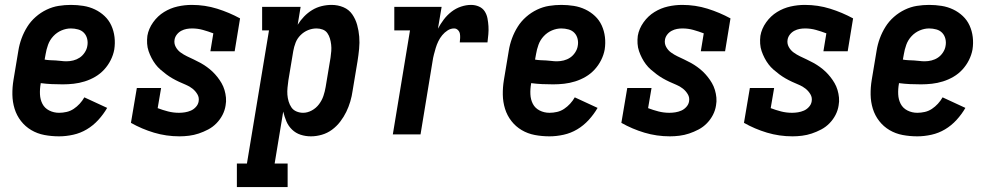

<svg xmlns="http://www.w3.org/2000/svg" viewBox="-20 -548 4040 783"><path d="M221 8Q190 8 161 2.5Q132 -3 107.5 -17.5Q83 -32 65.5 -54.5Q48 -77 39.5 -104.5Q31 -132 30.5 -162Q30 -192 35 -222L55 -342Q59 -367 68 -391.5Q77 -416 91 -438.5Q105 -461 125.5 -479Q146 -497 170 -508.5Q194 -520 219 -524Q244 -528 269 -528Q295 -528 320 -524Q345 -520 367 -509.5Q389 -499 406.5 -482.5Q424 -466 434 -444Q444 -422 447 -397Q450 -372 446 -346Q442 -324 431.5 -303Q421 -282 405 -264.5Q389 -247 368.5 -235Q348 -223 325.5 -216Q303 -209 280.5 -206.5Q258 -204 236 -204Q213 -204 191 -205Q169 -206 146 -209V-207Q142 -185 143 -163.5Q144 -142 153 -124.5Q162 -107 180.5 -97.5Q199 -88 221 -88Q236 -88 251.5 -91.5Q267 -95 280.5 -104Q294 -113 305 -125Q316 -137 324 -151L417 -108Q402 -82 381 -59Q360 -36 334 -20.5Q308 -5 278.5 1.5Q249 8 221 8ZM251 -298Q265 -298 279 -301.5Q293 -305 305 -313Q317 -321 325.5 -334Q334 -347 336 -360Q339 -375 335.5 -389.5Q332 -404 322.5 -414Q313 -424 298.5 -428Q284 -432 269 -432Q250 -432 231 -424Q212 -416 197.5 -400.5Q183 -385 176 -365.5Q169 -346 166 -327L162 -305Q173 -303 184.5 -302.5Q196 -302 207 -301.5Q218 -301 229 -299.5Q240 -298 251 -298Z M712 8Q658 8 608 -7Q558 -22 514 -47L538 -189H637L623 -107Q644 -99 665.5 -93.5Q687 -88 710 -88Q722 -88 734.5 -90Q747 -92 758.5 -97Q770 -102 779 -112Q788 -122 790 -134Q793 -150 785 -163.5Q777 -177 765 -186.5Q753 -196 738.5 -202Q724 -208 710 -214.5Q696 -221 683 -228.5Q670 -236 658 -245Q646 -254 634.5 -264Q623 -274 614 -286Q605 -298 598 -311.5Q591 -325 586 -339.5Q581 -354 580 -370Q579 -386 581 -402Q586 -431 604.5 -457Q623 -483 649 -499Q675 -515 704 -521.5Q733 -528 762 -528Q816 -528 865.5 -512.5Q915 -497 959 -473L937 -339H838L850 -412Q829 -420 807.5 -426Q786 -432 763 -432Q752 -432 741 -430Q730 -428 719.5 -422.5Q709 -417 701.5 -407.5Q694 -398 692 -387Q689 -371 696.5 -357Q704 -343 716.5 -334Q729 -325 742.5 -318.5Q756 -312 770 -305.5Q784 -299 797.5 -291.5Q811 -284 823.5 -275Q836 -266 846.5 -256Q857 -246 866.5 -234Q876 -222 883.5 -209Q891 -196 895.5 -181Q900 -166 901.5 -150Q903 -134 900 -118Q897 -98 887.5 -79.5Q878 -61 863 -45.5Q848 -30 829 -20Q810 -10 790.5 -3.5Q771 3 751 5.5Q731 8 712 8Z M946 215V119H987L1077 -424H1049V-520H1206L1194 -447Q1205 -465 1220 -480.5Q1235 -496 1253 -507Q1271 -518 1291.5 -523Q1312 -528 1332 -528Q1358 -528 1380.5 -518.5Q1403 -509 1416.5 -489.5Q1430 -470 1436.5 -446.5Q1443 -423 1445 -398.5Q1447 -374 1444.5 -348.5Q1442 -323 1438 -298L1418 -178Q1415 -156 1408.5 -134Q1402 -112 1392 -91.5Q1382 -71 1367.5 -52Q1353 -33 1334 -19Q1315 -5 1292.5 1.5Q1270 8 1248 8Q1226 8 1206 1.5Q1186 -5 1171 -19.5Q1156 -34 1148 -53Q1140 -72 1135 -93L1100 119H1153V215ZM1216 -88Q1234 -88 1251.5 -97.5Q1269 -107 1281 -123Q1293 -139 1299 -157Q1305 -175 1308 -193L1328 -313Q1330 -327 1331 -340Q1332 -353 1330.5 -366Q1329 -379 1325.5 -391Q1322 -403 1315 -413Q1308 -423 1296 -427.5Q1284 -432 1271 -432Q1253 -432 1236 -425Q1219 -418 1205.5 -404.5Q1192 -391 1185.5 -374Q1179 -357 1176 -340L1156 -220Q1154 -205 1152.5 -190.5Q1151 -176 1152 -162Q1153 -148 1157 -134.5Q1161 -121 1168.5 -110Q1176 -99 1189 -93.5Q1202 -88 1216 -88Z M1582 0 1652 -424H1588V-520H1781L1766 -431Q1776 -450 1789.5 -468Q1803 -486 1821 -500Q1839 -514 1860 -521Q1881 -528 1901 -528Q1918 -528 1933 -521.5Q1948 -515 1956.5 -502Q1965 -489 1968 -473Q1971 -457 1972 -441Q1973 -425 1971.5 -408Q1970 -391 1968 -375H1855Q1856 -384 1856.5 -393Q1857 -402 1855.5 -410.5Q1854 -419 1847.5 -425.5Q1841 -432 1832 -432Q1818 -432 1805.5 -424Q1793 -416 1783.5 -404.5Q1774 -393 1767.5 -379.5Q1761 -366 1757 -352.5Q1753 -339 1749.5 -325.5Q1746 -312 1744 -298L1695 0Z M2221 8Q2190 8 2161 2.5Q2132 -3 2107.5 -17.5Q2083 -32 2065.5 -54.5Q2048 -77 2039.5 -104.5Q2031 -132 2030.5 -162Q2030 -192 2035 -222L2055 -342Q2059 -367 2068 -391.5Q2077 -416 2091 -438.5Q2105 -461 2125.5 -479Q2146 -497 2170 -508.5Q2194 -520 2219 -524Q2244 -528 2269 -528Q2295 -528 2320 -524Q2345 -520 2367 -509.5Q2389 -499 2406.5 -482.5Q2424 -466 2434 -444Q2444 -422 2447 -397Q2450 -372 2446 -346Q2442 -324 2431.5 -303Q2421 -282 2405 -264.5Q2389 -247 2368.5 -235Q2348 -223 2325.5 -216Q2303 -209 2280.5 -206.5Q2258 -204 2236 -204Q2213 -204 2191 -205Q2169 -206 2146 -209V-207Q2142 -185 2143 -163.5Q2144 -142 2153 -124.5Q2162 -107 2180.5 -97.5Q2199 -88 2221 -88Q2236 -88 2251.5 -91.5Q2267 -95 2280.5 -104Q2294 -113 2305 -125Q2316 -137 2324 -151L2417 -108Q2402 -82 2381 -59Q2360 -36 2334 -20.5Q2308 -5 2278.5 1.5Q2249 8 2221 8ZM2251 -298Q2265 -298 2279 -301.5Q2293 -305 2305 -313Q2317 -321 2325.5 -334Q2334 -347 2336 -360Q2339 -375 2335.5 -389.5Q2332 -404 2322.5 -414Q2313 -424 2298.5 -428Q2284 -432 2269 -432Q2250 -432 2231 -424Q2212 -416 2197.5 -400.5Q2183 -385 2176 -365.5Q2169 -346 2166 -327L2162 -305Q2173 -303 2184.5 -302.5Q2196 -302 2207 -301.5Q2218 -301 2229 -299.5Q2240 -298 2251 -298Z M2712 8Q2658 8 2608 -7Q2558 -22 2514 -47L2538 -189H2637L2623 -107Q2644 -99 2665.5 -93.5Q2687 -88 2710 -88Q2722 -88 2734.5 -90Q2747 -92 2758.5 -97Q2770 -102 2779 -112Q2788 -122 2790 -134Q2793 -150 2785 -163.5Q2777 -177 2765 -186.5Q2753 -196 2738.5 -202Q2724 -208 2710 -214.5Q2696 -221 2683 -228.5Q2670 -236 2658 -245Q2646 -254 2634.5 -264Q2623 -274 2614 -286Q2605 -298 2598 -311.5Q2591 -325 2586 -339.5Q2581 -354 2580 -370Q2579 -386 2581 -402Q2586 -431 2604.5 -457Q2623 -483 2649 -499Q2675 -515 2704 -521.5Q2733 -528 2762 -528Q2816 -528 2865.5 -512.5Q2915 -497 2959 -473L2937 -339H2838L2850 -412Q2829 -420 2807.5 -426Q2786 -432 2763 -432Q2752 -432 2741 -430Q2730 -428 2719.5 -422.5Q2709 -417 2701.5 -407.5Q2694 -398 2692 -387Q2689 -371 2696.5 -357Q2704 -343 2716.5 -334Q2729 -325 2742.5 -318.5Q2756 -312 2770 -305.5Q2784 -299 2797.5 -291.5Q2811 -284 2823.5 -275Q2836 -266 2846.5 -256Q2857 -246 2866.5 -234Q2876 -222 2883.5 -209Q2891 -196 2895.5 -181Q2900 -166 2901.5 -150Q2903 -134 2900 -118Q2897 -98 2887.5 -79.5Q2878 -61 2863 -45.5Q2848 -30 2829 -20Q2810 -10 2790.5 -3.5Q2771 3 2751 5.5Q2731 8 2712 8Z M3212 8Q3158 8 3108 -7Q3058 -22 3014 -47L3038 -189H3137L3123 -107Q3144 -99 3165.5 -93.5Q3187 -88 3210 -88Q3222 -88 3234.5 -90Q3247 -92 3258.5 -97Q3270 -102 3279 -112Q3288 -122 3290 -134Q3293 -150 3285 -163.5Q3277 -177 3265 -186.5Q3253 -196 3238.5 -202Q3224 -208 3210 -214.5Q3196 -221 3183 -228.5Q3170 -236 3158 -245Q3146 -254 3134.5 -264Q3123 -274 3114 -286Q3105 -298 3098 -311.5Q3091 -325 3086 -339.5Q3081 -354 3080 -370Q3079 -386 3081 -402Q3086 -431 3104.5 -457Q3123 -483 3149 -499Q3175 -515 3204 -521.5Q3233 -528 3262 -528Q3316 -528 3365.5 -512.5Q3415 -497 3459 -473L3437 -339H3338L3350 -412Q3329 -420 3307.5 -426Q3286 -432 3263 -432Q3252 -432 3241 -430Q3230 -428 3219.5 -422.5Q3209 -417 3201.5 -407.5Q3194 -398 3192 -387Q3189 -371 3196.5 -357Q3204 -343 3216.5 -334Q3229 -325 3242.5 -318.5Q3256 -312 3270 -305.5Q3284 -299 3297.5 -291.5Q3311 -284 3323.5 -275Q3336 -266 3346.5 -256Q3357 -246 3366.5 -234Q3376 -222 3383.5 -209Q3391 -196 3395.5 -181Q3400 -166 3401.5 -150Q3403 -134 3400 -118Q3397 -98 3387.5 -79.5Q3378 -61 3363 -45.5Q3348 -30 3329 -20Q3310 -10 3290.5 -3.5Q3271 3 3251 5.5Q3231 8 3212 8Z M3721 8Q3690 8 3661 2.5Q3632 -3 3607.5 -17.5Q3583 -32 3565.5 -54.5Q3548 -77 3539.5 -104.5Q3531 -132 3530.5 -162Q3530 -192 3535 -222L3555 -342Q3559 -367 3568 -391.5Q3577 -416 3591 -438.5Q3605 -461 3625.5 -479Q3646 -497 3670 -508.5Q3694 -520 3719 -524Q3744 -528 3769 -528Q3795 -528 3820 -524Q3845 -520 3867 -509.5Q3889 -499 3906.5 -482.5Q3924 -466 3934 -444Q3944 -422 3947 -397Q3950 -372 3946 -346Q3942 -324 3931.5 -303Q3921 -282 3905 -264.5Q3889 -247 3868.5 -235Q3848 -223 3825.5 -216Q3803 -209 3780.5 -206.5Q3758 -204 3736 -204Q3713 -204 3691 -205Q3669 -206 3646 -209V-207Q3642 -185 3643 -163.5Q3644 -142 3653 -124.5Q3662 -107 3680.5 -97.5Q3699 -88 3721 -88Q3736 -88 3751.5 -91.5Q3767 -95 3780.5 -104Q3794 -113 3805 -125Q3816 -137 3824 -151L3917 -108Q3902 -82 3881 -59Q3860 -36 3834 -20.5Q3808 -5 3778.5 1.5Q3749 8 3721 8ZM3751 -298Q3765 -298 3779 -301.5Q3793 -305 3805 -313Q3817 -321 3825.5 -334Q3834 -347 3836 -360Q3839 -375 3835.5 -389.5Q3832 -404 3822.5 -414Q3813 -424 3798.5 -428Q3784 -432 3769 -432Q3750 -432 3731 -424Q3712 -416 3697.5 -400.5Q3683 -385 3676 -365.5Q3669 -346 3666 -327L3662 -305Q3673 -303 3684.5 -302.5Q3696 -302 3707 -301.5Q3718 -301 3729 -299.5Q3740 -298 3751 -298Z"/></svg>

Font: Iosevka Curly Slab
Style: Bold Italic
Weight: 700
Italic angle: -9°
Monospace: yes
Designer: Belleve Invis
Foundry: Belleve Invis
Version: Version 22.1.2; ttfautohint (v1.8.4)